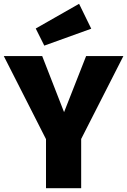

<svg xmlns="http://www.w3.org/2000/svg" viewBox="-31 -990 669 1010"><path d="M385 -970 449 -839 202 -750 157 -840ZM618 -695 396 -259V0H211V-258L-11 -695H191L306 -400L422 -695Z"/></svg>

Font: FiraGO ExtraBold
Style: Regular
Weight: 800
Designer: bBox Type
Foundry: bBox Type GmbH
Version: Version 1.001;PS 001.001;hotconv 1.0.88;makeotf.lib2.5.64775